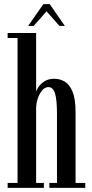

<svg xmlns="http://www.w3.org/2000/svg" viewBox="-20 -910 446 930"><path d="M17 0V-24H65V-726H17V-750H155V-465Q156.5 -474 166.8 -489.2Q177 -504.5 196 -516.5Q215 -528.5 242.5 -528.5Q270 -528.5 293.5 -514.8Q317 -501 331.5 -465.8Q346 -430.5 346 -366.5V-24H393V0H219V-24H256V-358Q256 -427 246.5 -457.5Q237 -488 214.5 -488Q191.5 -488 174 -457.8Q156.5 -427.5 155 -388V-24H192.5V0ZM116.5 -784.5 190 -890H221L294 -784.5H268L205.5 -855L143 -784.5Z"/></svg>

Font: Imbue 50pt Medium
Style: Regular
Weight: 500
Designer: Tyler Finck
Foundry: Etcetera Type Company
Version: Version 1.102; ttfautohint (v1.8.3)